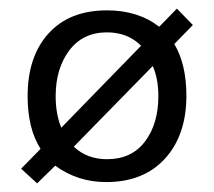

<svg xmlns="http://www.w3.org/2000/svg" viewBox="-20 -413 496 445"><path d="M108 -29 66 12 29 -22 74 -68Q44 -115 44 -190Q44 -282 92.5 -335.5Q141 -389 228 -389Q300 -389 349 -351L390 -393L427 -355L384 -311Q412 -264 412 -191Q412 -100 362.5 -45.5Q313 9 226 9Q160 9 108 -29ZM109 -190Q109 -149 122 -117L307 -307Q276 -338 228 -338Q172 -338 140.5 -296Q109 -254 109 -190ZM334 -260 151 -73Q182 -44 228 -44Q285 -44 316 -85Q347 -126 347 -190Q347 -231 334 -260Z"/></svg>

Font: Cambay Devanagari
Style: Regular
Weight: 400
Designer: Pooja Saxena
Foundry: Pooja Saxena
Version: Version 1.180;PS 001.180;hotconv 1.0.70;makeotf.lib2.5.58329